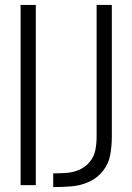

<svg xmlns="http://www.w3.org/2000/svg" viewBox="-20 -755 540 783"><path d="M197 8V-48H198Q225 -48 252 -50Q279 -52 304 -63Q329 -74 346.5 -95.5Q364 -117 369 -143.5Q374 -170 374 -197V-735H436V-197Q436 -160 429.5 -123.5Q423 -87 399.5 -57.5Q376 -28 342 -13Q308 2 271 5Q234 8 197 8ZM64 0V-735H126V0Z"/></svg>

Font: Iosevka SS01 Light
Style: Regular
Weight: 300
Monospace: yes
Designer: Belleve Invis
Foundry: Belleve Invis
Version: 2.3.3; ttfautohint (v1.8.3)